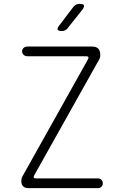

<svg xmlns="http://www.w3.org/2000/svg" viewBox="-20 -970 640 990"><path d="M127 0Q108 0 99 -9.5Q90 -19 90 -36Q90 -44 91.5 -50Q93 -56 96 -61L433 -663Q438 -672 435.5 -676Q433 -680 423 -680H121Q110 -680 102 -687Q94 -694 94 -705Q94 -716 102 -723Q110 -730 121 -730H454Q476 -730 486.5 -719.5Q497 -709 497 -687Q497 -679 495.5 -673Q494 -667 490 -661L157 -67Q152 -58 154.5 -54Q157 -50 167 -50H485Q496 -50 503 -43Q510 -36 510 -25Q510 -14 503 -7Q496 0 485 0ZM299 -810Q281 -810 277.5 -817Q274 -824 285 -838L358 -934Q364 -942 372 -946Q380 -950 390 -950Q410 -950 413 -942.5Q416 -935 404 -919L328 -824Q323 -817 315.5 -813.5Q308 -810 299 -810Z"/></svg>

Font: Maple Mono NL Thin
Style: Regular
Weight: 250
Monospace: yes
Designer: subframe7536
Version: Version 7.000